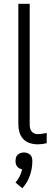

<svg xmlns="http://www.w3.org/2000/svg" viewBox="-20 -755 278 1015"><path d="M179 8Q158 8 137.5 1.5Q117 -5 103 -20Q89 -35 83 -55Q77 -75 77 -96V-735H137V-96Q137 -87 139 -77.5Q141 -68 146.5 -61Q152 -54 160.5 -50Q169 -46 179 -46Q191 -46 203 -48Q215 -50 227 -52V2Q215 5 203 6.5Q191 8 179 8ZM98 240 62 210Q75 195 84 177Q93 159 97 140Q90 139 82.5 135Q75 131 70.5 125Q66 119 64 111.5Q62 104 62 96Q62 87 64.5 78Q67 69 73.5 63Q80 57 89 54Q98 51 107 51Q115 51 124 54Q133 57 139.5 63Q146 69 148.5 78Q151 87 151 96Q151 135 138 173Q125 211 98 240Z"/></svg>

Font: Iosevka QP Light
Style: Regular
Weight: 300
Designer: Belleve Invis
Foundry: Belleve Invis
Version: Version 20.0.0; ttfautohint (v1.8.4)